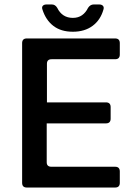

<svg xmlns="http://www.w3.org/2000/svg" viewBox="-20 -839 626 859"><path d="M100 0Q79 0 79 -21V-646Q79 -667 100 -667H495Q516 -667 516 -646V-595Q516 -574 495 -574H211Q190 -574 190 -554V-381H454Q475 -381 475 -360V-308Q475 -287 454 -287H189V-113Q189 -93 210 -93H495Q516 -93 516 -72V-21Q516 0 495 0ZM306 -697Q253 -697 219 -723Q185 -749 170 -796Q166 -807 171.5 -813Q177 -819 188 -819H212Q227 -819 236 -804Q258 -759 306 -759Q330 -759 347 -771Q364 -783 374 -804Q384 -819 399 -819H424Q435 -819 440.5 -813Q446 -807 443 -797Q430 -750 394.5 -723.5Q359 -697 306 -697Z"/></svg>

Font: Pitagon Sans Medium
Style: Regular
Weight: 500
Designer: Travis Tran
Foundry: Pitagon
Version: Version 1.001; ttfautohint (v1.8.4.7-5d5b);gftools[0.9.26]